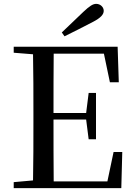

<svg xmlns="http://www.w3.org/2000/svg" viewBox="-20 -974 696 994"><path d="M300 -806 314 -786C363 -810 412 -835 460 -860C503 -882 517 -900 517 -918C517 -937 500 -954 478 -954C461 -954 444 -943 412 -913C378 -880 339 -843 300 -806ZM549 -548H595L589 -732H51V-701L151 -693C153 -593 153 -493 153 -392V-339C153 -239 153 -138 151 -40L51 -31V0H608L613 -187H568L536 -35H258C257 -136 257 -238 257 -355H426L439 -253H477V-493H439L426 -389H257C257 -497 257 -598 258 -696H518Z"/></svg>

Font: Source Han Serif SC Medium
Style: Regular
Weight: 500
Designer: Ryoko NISHIZUKA 西塚涼子 (kana & ideographs); Frank Grießhammer (Latin, Greek & Cyrillic); Wenlong ZHANG 张文龙 (bopomofo); San
Foundry: Adobe
Version: Version 2.003;hotconv 1.1.1;makeotfexe 2.6.0